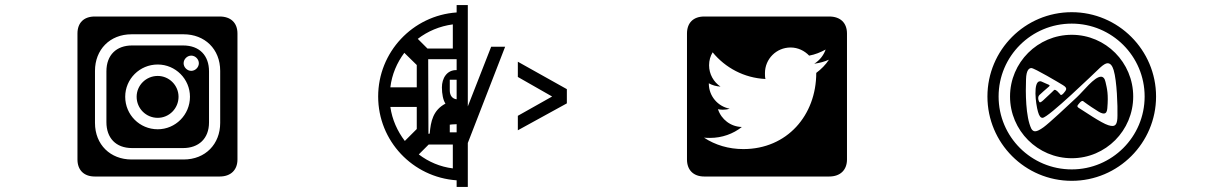

<svg xmlns="http://www.w3.org/2000/svg" viewBox="-20 -769 4840 756"><path d="M703 -634C786 -634 847 -576 847 -490V-285C847 -202 789 -141 703 -141H498C415 -141 354 -199 354 -285V-490C354 -573 412 -634 498 -634ZM601 -515C671 -515 728 -458 728 -388C728 -317 671 -260 601 -260C530 -260 473 -317 473 -388C473 -458 530 -515 601 -515ZM733 -550C749 -550 763 -536 763 -520C763 -504 749 -490 733 -490C717 -490 703 -504 703 -520C703 -536 717 -550 733 -550ZM915 -637C915 -679 889 -704 845 -704H353C310 -704 285 -679 285 -637V-141C285 -100 310 -74 353 -74H845C889 -74 915 -100 915 -141ZM500 -590C439 -590 399 -553 399 -488V-288C399 -226 436 -186 500 -186H701C762 -186 803 -223 803 -287V-488C803 -550 766 -590 701 -590ZM601 -470C555 -470 518 -433 518 -388C518 -342 555 -305 601 -305C646 -305 683 -342 683 -388C683 -433 646 -470 601 -470Z M1574 -214C1545 -252 1524 -298 1517 -348H1621V-261ZM1763 -200V-106C1713 -112 1667 -132 1629 -161L1668 -200ZM1517 -425C1523 -476 1543 -522 1572 -561L1621 -513V-425ZM1666 -536H1778V-493C1739 -494 1720 -460 1720 -425C1720 -399 1725 -374 1734 -361C1685 -335 1676 -291 1672 -243L1667 -242ZM1751 -455H1778V-378C1761 -380 1751 -393 1751 -413ZM1751 -278C1751 -278 1763 -280 1778 -280V-248H1751ZM1625 -616C1664 -646 1711 -666 1763 -673V-578H1663ZM1469 -389C1469 -214 1605 -71 1778 -59V-33H1822V-206L1969 -585H1914L1822 -350V-749H1778V-720C1605 -708 1469 -564 1469 -389ZM2212 -362V-418L2019 -526V-466L2154 -389L2019 -313V-256Z M2907 -182C2849 -182 2796 -198 2752 -227C2760 -226 2768 -226 2776 -226C2823 -226 2867 -242 2901 -269C2857 -270 2820 -299 2807 -339C2813 -338 2819 -337 2826 -337C2835 -337 2844 -338 2853 -341C2806 -350 2771 -391 2771 -440V-441C2785 -433 2801 -429 2817 -428C2790 -446 2772 -477 2772 -512C2772 -531 2777 -548 2786 -563C2836 -502 2910 -462 2994 -458C2992 -465 2992 -473 2992 -481C2992 -537 3037 -582 3093 -582C3122 -582 3148 -569 3166 -550C3189 -554 3211 -563 3231 -574C3223 -551 3207 -531 3186 -518C3207 -521 3226 -526 3244 -534C3231 -514 3213 -496 3194 -482C3194 -315 3079 -182 2907 -182ZM3315 -637C3315 -679 3289 -704 3245 -704H2753C2710 -704 2685 -679 2685 -637V-141C2685 -100 2710 -74 2753 -74H3245C3289 -74 3315 -100 3315 -141Z M4165 -434C4185 -422 4179 -415 4168 -402C4157 -390 4155 -397 4155 -397C4155 -397 4153 -400 4143 -410C4133 -419 4130 -414 4130 -414C4130 -414 4115 -399 4094 -380C4084 -370 4078 -366 4075 -366C4072 -366 4071 -370 4069 -375C4065 -390 4074 -396 4074 -396C4074 -396 4101 -421 4110 -428C4119 -435 4107 -435 4083 -447C4080 -449 4077 -449 4075 -449C4047 -449 4058 -360 4067 -329C4072 -311 4078 -305 4085 -305C4107 -305 4287 -479 4311 -502C4324 -514 4334 -520 4341 -520C4353 -520 4360 -509 4365 -493C4378 -450 4381 -350 4380 -314C4380 -282 4373 -273 4360 -273C4356 -273 4350 -274 4344 -276C4317 -284 4246 -333 4231 -342C4217 -350 4222 -353 4231 -364C4242 -377 4247 -369 4247 -369C4247 -369 4271 -351 4297 -335C4310 -326 4319 -322 4326 -322C4336 -322 4339 -331 4340 -342C4345 -398 4339 -420 4333 -446C4330 -461 4323 -467 4315 -467C4289 -467 4245 -409 4220 -386C4187 -355 4110 -283 4089 -268C4075 -258 4064 -252 4056 -252C4050 -252 4045 -255 4041 -262C4018 -309 4018 -407 4020 -457C4021 -493 4032 -501 4041 -501C4053 -501 4152 -442 4165 -434ZM3912 -389C3912 -548 4041 -676 4200 -676C4358 -676 4487 -548 4487 -389C4487 -230 4358 -102 4200 -102C4041 -102 3912 -230 3912 -389ZM3957 -389C3957 -255 4066 -146 4200 -146C4334 -146 4442 -255 4442 -389C4442 -523 4334 -632 4200 -632C4066 -632 3957 -523 3957 -389ZM3868 -389C3868 -206 4016 -57 4200 -57C4383 -57 4532 -206 4532 -389C4532 -572 4383 -721 4200 -721C4016 -721 3868 -572 3868 -389Z"/></svg>

Font: CryptoKit_GRILLE 1.4
Style: Regular
Weight: 400
Monospace: yes
Designer: Oceane Juvin
Foundry: http://www.head-geneve.ch
Version: Version 1.004